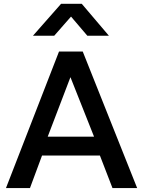

<svg xmlns="http://www.w3.org/2000/svg" viewBox="-20 -964 734 984"><path d="M10.5 0 282.5 -700H404L683 0H556.5L492 -167H195.5L133.5 0ZM224.5 -263.5H462L341 -568.5ZM149 -781 293 -944.5H399L538 -781H427.5L344 -879L258 -781Z"/></svg>

Font: Geologica
Style: Regular
Weight: 400
Designer: Sindre Bremnes, Frode Helland
Foundry: Monokrom Skriftforlag AS
Version: Version 1.010; ttfautohint (v1.8.4.7-5d5b);gftools[0.9.28]